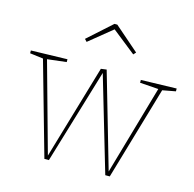

<svg xmlns="http://www.w3.org/2000/svg" viewBox="-115 -876 998 990"><g transform="rotate(15 383.5 -381.0)"><path d="M582 -520 772 -525V-510L702 -497L556 2H532L383 -504L231 2H207L66 -496L-5 -505V-520L189 -525V-510L87 -498L220 -19L368 -522L398 -526L544 -21L681 -498L582 -505ZM391 -764 522 -650 510 -637 384 -737 261 -637 249 -650 376 -764Z"/></g></svg>

Font: Bitter Pro Thin
Style: Regular
Weight: 250
Designer: Sol Matas, and Bitter project Authors
Foundry: Sol Matas
Version: Version 1.010